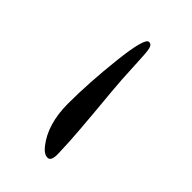

<svg xmlns="http://www.w3.org/2000/svg" viewBox="-5 -565 266 266"><g transform="rotate(-45 128.0 -432.0)"><path d="M233 -433Q233 -428 226.5 -426.5Q220 -425 194.5 -424Q169 -423 148 -421Q127 -419 109.5 -417.5Q92 -416 79.5 -415Q67 -414 58.5 -413.5Q50 -413 35 -412.5Q20 -412 20 -419Q20 -426 29 -433Q53 -452 93.5 -452Q134 -452 183.5 -446.5Q233 -441 233 -433Z"/></g></svg>

Font: Qwigley
Style: Regular
Weight: 400
Designer: Robert E. Leuschke
Foundry: Robert E. Leuschke
Version: Version 1.003